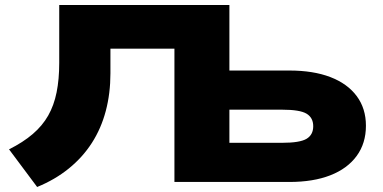

<svg xmlns="http://www.w3.org/2000/svg" viewBox="-20 -725 1526 765"><path d="M128 20 16 -130Q72 -158 110.5 -191Q149 -224 172 -264.5Q195 -305 205.5 -357Q216 -409 216 -474V-705H894V-444H1133Q1228 -444 1296 -418Q1364 -392 1401 -342.5Q1438 -293 1438 -224Q1438 -154 1401 -103.5Q1364 -53 1296 -26.5Q1228 0 1133 0H675V-531H420V-433Q420 -353 401.5 -283Q383 -213 346 -155.5Q309 -98 254 -53.5Q199 -9 128 20ZM894 -156H1104Q1175 -156 1201.5 -172Q1228 -188 1228 -222Q1228 -256 1201.5 -272Q1175 -288 1104 -288H894Z"/></svg>

Font: Nunito Sans 7pt Expanded Black
Style: Regular
Weight: 900
Width: 7
Designer: Vernon Adams
Foundry: Vernon Adams
Version: Version 3.101;gftools[0.9.27]